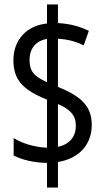

<svg xmlns="http://www.w3.org/2000/svg" viewBox="-20 -780 469 858"><path d="M190 -52V58H239V-56C335 -72 390 -135 390 -222C390 -308 340 -350 239 -392V-607C283 -604 319 -595 354 -577L377 -642C335 -663 290 -674 239 -677V-760H190V-675C100 -666 40 -603 40 -511C40 -423 82 -378 190 -335V-120C133 -122 78 -140 41 -163V-85C78 -66 130 -53 190 -52ZM190 -606V-413C132 -439 112 -461 112 -513C112 -562 140 -598 190 -606ZM239 -124V-315C295 -291 319 -264 319 -217C319 -171 292 -135 239 -124Z"/></svg>

Font: Noto Sans Arabic UI XCn
Style: Regular
Weight: 400
Width: 2
Designer: Monotype Design Team, Nadine Chahine and Nizar Qandah
Foundry: Monotype Imaging Inc.
Version: Version 2.010